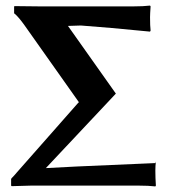

<svg xmlns="http://www.w3.org/2000/svg" viewBox="-20 -668 630 691"><path d="M123 -645H460Q496.1 -645 520 -647.9L522 -645Q520 -617.2 520 -606Q520 -573.7 522 -558.1L520 -554.2Q368.2 -569.3 271 -576.2Q271 -576.2 224.6 -574.7L397 -331.1L145 -63Q212.9 -66.9 256.8 -68.8Q256.8 -68.8 539.1 -81.1L541 -86.9Q539.1 -70.8 539.1 -54.2Q539.1 -28.3 541 0L539.1 2.9Q515.1 0 479 0H91.8Q91.8 0 22 2L20 0V-23.9L22 -26.9Q31.7 -36.6 41 -47.9L262.2 -298.8L264.2 -299.8L68.8 -576.2Q46.9 -606.9 33.2 -618.2L30.8 -620.1V-645L33.2 -646Z"/></svg>

Font: Linux Biolinum O
Style: Bold
Weight: 700
Designer: Philipp H. Poll
Foundry: Philipp H. Poll
Version: Version 1.3.2